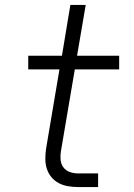

<svg xmlns="http://www.w3.org/2000/svg" viewBox="-20 -755 540 775"><path d="M295 0Q274 0 254 -3.5Q234 -7 217 -16Q200 -25 187.5 -40Q175 -55 169 -74Q163 -93 163 -113.5Q163 -134 166 -155L220 -475H94V-530H230L264 -735H326L291 -530H461V-475H282L226 -145Q223 -128 224.5 -110.5Q226 -93 235.5 -80Q245 -67 261 -61Q277 -55 295 -55H376V0Z"/></svg>

Font: iosevka_custom_sans_ss08 Light
Style: Italic
Weight: 300
Italic angle: -10°
Designer: Belleve Invis
Foundry: Belleve Invis
Version: Version 10.3.0; ttfautohint (v1.8.3)